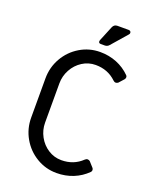

<svg xmlns="http://www.w3.org/2000/svg" viewBox="-162 -972 870 1077"><g transform="rotate(20 273.0 -433.5)"><path d="M70 -231V-465Q70 -531 102 -587Q134 -643 189 -676Q244 -709 309 -709Q362 -709 408 -690.5Q454 -672 489 -637Q494 -633 494 -625Q494 -618 489 -612Q468 -588 462 -582Q455 -577 448 -577Q440 -577 433 -584Q383 -632 310 -632Q267 -632 231 -609Q195 -586 174 -547.5Q153 -509 153 -465V-231Q153 -187 174 -148.5Q195 -110 231 -87Q267 -64 310 -64Q383 -64 433 -112Q440 -119 448 -119Q455 -119 462 -114Q468 -108 489 -84Q494 -79 494 -71Q494 -64 489 -59Q454 -24 408 -5.5Q362 13 309 13Q244 13 189 -20Q134 -53 102 -109Q70 -165 70 -231ZM284 -771 321 -861Q329 -880 349 -880H416Q422 -880 426 -876.5Q430 -873 430 -867Q430 -861 426 -857L345 -764Q335 -752 319 -752H295Q287 -752 284 -757.5Q281 -763 284 -771Z"/></g></svg>

Font: Miriam Libre
Style: Regular
Weight: 400
Designer: Michal Sahar
Foundry: Hagilda
Version: Version 1.001